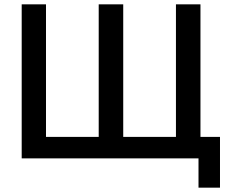

<svg xmlns="http://www.w3.org/2000/svg" viewBox="-20 -730 1068 885"><path d="M895 135V0H80V-710H192V-99H435V-710H548V-99H791V-710H904V-99H994V135Z"/></svg>

Font: Raleway-v4020 SemiBold
Style: Regular
Weight: 600
Designer: Matt McInerney, Pablo Impallari, Rodrigo Fuenzalida
Foundry: Matt McInerney, Pablo Impallari, Rodrigo Fuenzalida
Version: Version 4.020;PS 004.020;hotconv 1.0.88;makeotf.lib2.5.64775